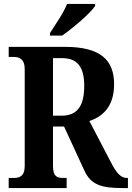

<svg xmlns="http://www.w3.org/2000/svg" viewBox="-20 -951 667 971"><path d="M233 -784V-771H294C351 -810 439 -886 461 -921V-931H319C302 -886 260 -827 233 -784ZM24 0H317V-51H300C269 -51 248 -58 248 -112V-311H304L406 -90C439 -15 496 0 597 0H627V-51H622C590 -51 568 -77 539 -134L432 -339C499 -361 557 -412 557 -525C557 -647 489 -714 309 -714H24V-663H49C75 -663 105 -655 105 -601V-112C105 -58 77 -51 49 -51H24ZM292 -366H248V-657H293C370 -657 406 -614 406 -517C406 -418 373 -366 292 -366Z"/></svg>

Font: Noto Serif Ethiopic Condensed
Style: Bold
Weight: 700
Width: 3
Designer: Monotype Design Team
Foundry: Monotype Imaging Inc.
Version: Version 2.102